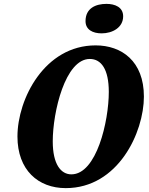

<svg xmlns="http://www.w3.org/2000/svg" viewBox="-20 -959 768 990"><path d="M504 -787C560 -787 615 -817 615 -875C615 -922 573 -939 529 -939C474 -939 421 -917 421 -850C421 -806 458 -787 504 -787ZM319 11C589 11 722 -276 722 -461C722 -644 607 -725 473 -725C210 -725 70 -449 70 -255C70 -82 177 11 319 11ZM348 -60C294 -60 252 -112 252 -230C252 -381 316 -655 443 -655C502 -655 541 -602 541 -485C541 -334 478 -60 348 -60Z"/></svg>

Font: Noto Serif Condensed Black
Style: Italic
Weight: 900
Width: 3
Italic angle: -12°
Designer: Monotype Design Team
Foundry: Monotype Imaging Inc.
Version: Version 2.013